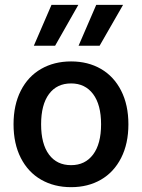

<svg xmlns="http://www.w3.org/2000/svg" viewBox="-20 -764 587 794"><path d="M208 -575H120L193 -744H304ZM392 -575H305L378 -744H489ZM511 -250Q511 -170 481 -111Q451 -52 397.5 -21Q344 10 274 10Q204 10 150 -21Q96 -52 66 -111Q36 -170 36 -250Q36 -330 66 -389Q96 -448 150 -479Q204 -510 274 -510Q344 -510 397.5 -479Q451 -448 481 -389Q511 -330 511 -250ZM150 -250Q150 -169 182.5 -125Q215 -81 274 -81Q332 -81 365 -125Q398 -169 398 -250Q398 -331 365 -375Q332 -419 274 -419Q215 -419 182.5 -375Q150 -331 150 -250Z"/></svg>

Font: CBA Beacon Sans Bold
Style: Regular
Weight: 700
Designer: Wei Huang
Foundry: Wei Huang
Version: Version 1.002